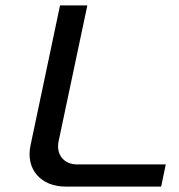

<svg xmlns="http://www.w3.org/2000/svg" viewBox="-20 -690 661 710"><path d="M202 -670 93 -153C74 -65 130 0 223 0H576L593 -82H265C216 -82 186 -119 197 -169L303 -670Z"/></svg>

Font: LT Wave
Style: Italic
Weight: 400
Designer: Daniel Lyons
Version: Version 2.5 (Glyphs App)